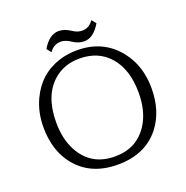

<svg xmlns="http://www.w3.org/2000/svg" viewBox="-154 -1021 1148 1182"><g transform="rotate(-20 420.0 -430.0)"><path d="M591.8 -844.2Q545.4 -765.1 484.4 -765.1Q446.8 -765.1 411.1 -789.1Q375 -813 346.2 -813Q298.8 -813 271 -771L248 -800.3Q293.9 -878.9 356 -878.9Q393.6 -878.9 434.1 -851.6Q464.4 -831.1 493.7 -831.1Q541 -831.1 568.8 -873ZM421.4 -729Q593.3 -729 693.4 -602.1Q773.9 -500 773.9 -352.5Q773.9 -204.1 697.8 -105Q601.6 19 419.4 19Q244.6 19 148.4 -97.7Q65.9 -196.8 65.9 -353.5Q65.9 -451.7 104 -532.7Q167.5 -668.5 305.7 -711.9Q359.4 -729 421.4 -729ZM418 -675.8Q317.4 -675.8 248.5 -615.7Q149.9 -529.3 149.9 -354.5Q149.9 -246.6 190.9 -169.4Q262.2 -34.2 420.4 -34.2Q562.5 -34.2 636.2 -147.5Q689.9 -230 689.9 -354Q689.9 -506.8 613.3 -593.8Q540.5 -675.8 418 -675.8Z"/></g></svg>

Font: BIZ UDPMincho
Style: Regular
Weight: 400
Designer: TypeBank Co., Ltd.
Foundry: Morisawa Inc.
Version: Version 1.06